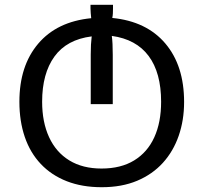

<svg xmlns="http://www.w3.org/2000/svg" viewBox="-20 -772 850 802"><path d="M405 10Q323 10 259 -15Q195 -40 150.5 -87Q106 -134 83.5 -200Q61 -266 61 -347Q61 -497 139.5 -589.5Q218 -682 361 -696Q360 -706 359 -716.5Q358 -727 358 -737V-752H452V-737Q452 -727 451.5 -716.5Q451 -706 449 -697Q592 -683 670.5 -590.5Q749 -498 749 -346Q749 -270 726.5 -205Q704 -140 660.5 -92Q617 -44 553 -17Q489 10 405 10ZM404 -68Q485 -68 540.5 -102Q596 -136 624.5 -198.5Q653 -261 653 -347Q653 -468 601 -538Q549 -608 447 -622Q449 -609 450 -588Q451 -567 451 -543V-337H359V-544Q359 -567 360 -585.5Q361 -604 363 -620Q259 -607 207.5 -536Q156 -465 156 -347Q156 -262 185 -199Q214 -136 269.5 -102Q325 -68 404 -68Z"/></svg>

Font: Noto Sans Ambassadori
Style: Regular
Weight: 400
Designer: Monotype Design Team
Foundry: Monotype Imaging Inc.
Version: Version 2.013